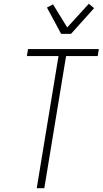

<svg xmlns="http://www.w3.org/2000/svg" viewBox="-20 -994 542 1014"><path d="M174 0 289 -698H122L128 -735H502L496 -698H329L214 0ZM303 -815 228 -954 260 -971 335 -849 449 -974 477 -951 355 -815Z"/></svg>

Font: Iosevka Extralight Oblique
Style: Regular
Weight: 200
Italic angle: -9°
Monospace: yes
Designer: Belleve Invis
Foundry: Belleve Invis
Version: Version 32.5.0; ttfautohint (v1.8.4)